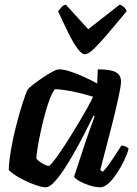

<svg xmlns="http://www.w3.org/2000/svg" viewBox="-20 -794 580 814"><path d="M174 0Q157.5 0 132 -9Q106.5 -18 80.5 -31Q54.5 -44 36.8 -56.5Q19 -69 17 -75Q18.5 -112 26 -155.8Q33.5 -199.5 44.2 -243.5Q55 -287.5 66 -324.5Q77 -361.5 85.8 -386Q94.5 -410.5 97.5 -414.5Q102.5 -421.5 120.2 -435.2Q138 -449 160 -464Q182 -479 201.5 -489.5Q221 -500 230.5 -500Q249.5 -500 276 -491.5Q302.5 -483 332.8 -469.5Q363 -456 392 -440L394.5 -500Q450.5 -500 471.8 -487.5Q493 -475 493 -448.5Q493 -430 482 -379.5Q471 -329 451.5 -251.8Q432 -174.5 405 -73L416 -66Q427 -76.5 441 -96Q455 -115.5 469.5 -137.8Q484 -160 494.5 -177Q503.5 -177 513.2 -172.5Q523 -168 525 -163Q520 -142 506.8 -114.5Q493.5 -87 476.2 -60.5Q459 -34 440.5 -17Q422 0 406 0Q384 0 358.8 -8.2Q333.5 -16.5 315.2 -27.2Q297 -38 294 -45L345.5 -201Q352 -220 357.5 -235.8Q363 -251.5 369 -267Q375 -282.5 381.5 -301L376.5 -304Q360 -270 339 -229Q318 -188 295 -147.5Q272 -107 249.8 -73.5Q227.5 -40 208 -20Q188.5 0 174 0ZM186.5 -90.5Q191 -90.5 204.2 -107Q217.5 -123.5 236 -150.5Q254.5 -177.5 275 -210.2Q295.5 -243 315.2 -276Q335 -309 350.8 -337.5Q366.5 -366 374.5 -384Q323.5 -399.5 284.8 -407Q246 -414.5 213 -416Q202.5 -404 191.2 -374.8Q180 -345.5 169.8 -307.5Q159.5 -269.5 151.5 -231.2Q143.5 -193 138.8 -163.2Q134 -133.5 134 -121.5Q144 -110 161 -100.2Q178 -90.5 186.5 -90.5ZM340 -564Q326.5 -564 308.5 -588.2Q290.5 -612.5 270 -654Q249.5 -695.5 226.5 -746Q233.5 -755.5 240.2 -763.2Q247 -771 259 -774.5L354 -670L487.5 -774.5Q499.5 -770.5 507.2 -762.5Q515 -754.5 517 -746.5Q475.5 -696.5 440.2 -654.8Q405 -613 379.5 -588.5Q354 -564 340 -564Z"/></svg>

Font: Texturina Medium
Style: Italic
Weight: 500
Italic angle: -11°
Designer: Guillermo Torres Carreño
Foundry: Omnibus-Type
Version: Version 1.002